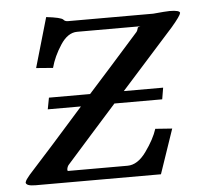

<svg xmlns="http://www.w3.org/2000/svg" viewBox="-50 -721 801 772"><g transform="rotate(-5 351.0 -335.0)"><path d="M198.2 -45.9H438Q479 -45.9 513.9 -94.5Q548.8 -143.1 562 -184.1L629.9 -179.2L568.8 0H63Q23.9 0 23.9 -15.1L24.4 -15.6Q24.9 -16.1 24.9 -17.1Q26.4 -24.4 43 -43.9Q130.9 -140.1 272 -299.8H138.2L147 -346.2H313Q382.8 -423.3 521 -579.1Q523.9 -582 527.8 -596.2Q529.8 -598.1 538.1 -600.1H283.2Q245.1 -600.1 215.6 -554.9Q186 -509.8 173.8 -463.9L106 -469.2L164.1 -669.9Q223.1 -663.1 231.9 -653.8Q237.8 -646 250 -646H594.2Q646 -650.9 660.2 -650.9Q702.1 -650.9 702.1 -639.2L701.2 -638.2Q700.2 -628.4 664.1 -585.9L449.2 -346.2H607.9L600.1 -299.8H407.2Q373 -261.7 305.4 -185.8Q237.8 -109.9 204.1 -71.8Q198.2 -65.9 195.8 -55.2Q194.3 -45.9 198.2 -45.9Z"/></g></svg>

Font: Linux Libertine
Style: Semibold Italic
Weight: 600
Italic angle: -11.5°
Designer: Philipp H. Poll
Foundry: Philipp H. Poll
Version: Version 5.1.2 ; ttfautohint (v0.9)